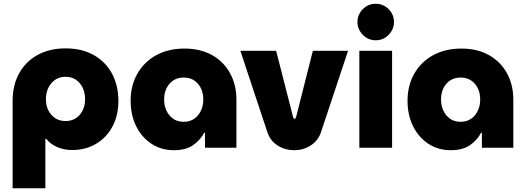

<svg xmlns="http://www.w3.org/2000/svg" viewBox="-20 -785 2798 1020"><path d="M328 -528Q244 -528 180.5 -493.5Q117 -459 82 -396Q47 -333 47 -248V215H221V-48H225Q248 -19 284 -3.5Q320 12 363 12Q434 12 489.5 -20.5Q545 -53 577 -112Q609 -171 609 -249Q609 -331 575 -394Q541 -457 478 -492.5Q415 -528 328 -528ZM328 -377Q375 -377 403.5 -343Q432 -309 432 -258Q432 -208 403.5 -175Q375 -142 328 -142Q282 -142 253 -175Q224 -208 224 -258Q224 -309 253 -343Q282 -377 328 -377Z M904 13Q837 13 785 -21Q733 -55 703.5 -114.5Q674 -174 674 -250Q674 -330 709.5 -393Q745 -456 809.5 -491.5Q874 -527 960 -527Q1045 -527 1107 -492Q1169 -457 1202.5 -395.5Q1236 -334 1236 -256V0H1069V-80H1065Q1043 -39 1004.5 -13Q966 13 904 13ZM956 -138Q1003 -138 1031.5 -172Q1060 -206 1060 -257Q1060 -307 1031.5 -340Q1003 -373 956 -373Q909 -373 880.5 -340Q852 -307 852 -257Q852 -206 880.5 -172Q909 -138 956 -138Z M1543 13Q1495 13 1456.5 -11Q1418 -35 1402 -78L1257 -515H1447L1537 -163Q1539 -154 1545 -154Q1550 -154 1553 -163L1642 -515H1829L1684 -79Q1668 -36 1629.5 -11.5Q1591 13 1543 13Z M1889 0V-515H2063V0ZM1976 -571Q1936 -571 1907.5 -600Q1879 -629 1879 -668Q1879 -708 1907.5 -736.5Q1936 -765 1976 -765Q2016 -765 2044.5 -736.5Q2073 -708 2073 -668Q2073 -629 2044.5 -600Q2016 -571 1976 -571Z M2375 13Q2308 13 2256 -21Q2204 -55 2174.5 -114.5Q2145 -174 2145 -250Q2145 -330 2180.5 -393Q2216 -456 2280.5 -491.5Q2345 -527 2431 -527Q2516 -527 2578 -492Q2640 -457 2673.5 -395.5Q2707 -334 2707 -256V0H2540V-80H2536Q2514 -39 2475.5 -13Q2437 13 2375 13ZM2427 -138Q2474 -138 2502.5 -172Q2531 -206 2531 -257Q2531 -307 2502.5 -340Q2474 -373 2427 -373Q2380 -373 2351.5 -340Q2323 -307 2323 -257Q2323 -206 2351.5 -172Q2380 -138 2427 -138Z"/></svg>

Font: MuseoModerno ExtraBold
Style: Regular
Weight: 800
Designer: Pablo Cosgaya, Héctor Gatti, Marcela Romero, and the Authors of The MuseoModerno Project.
Foundry: Omnibus-Type Team
Version: Version 1.001